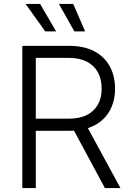

<svg xmlns="http://www.w3.org/2000/svg" viewBox="-20 -962 672 982"><path d="M94.2 0V-727.5H334Q410.2 -727.5 462.4 -699.7Q514.6 -671.9 541.5 -622.6Q568.4 -573.2 568.4 -508.8Q568.4 -444.8 541.3 -396Q514.2 -347.2 461.9 -320.1Q409.7 -293 333.5 -293H132.3V-355H331.5Q387.2 -355 424.6 -374Q461.9 -393.1 481 -427.5Q500 -461.9 500 -508.8Q500 -556.6 481 -591.8Q461.9 -627 424.3 -646.5Q386.7 -666 330.6 -666H163.1V0ZM516.6 0 339.8 -328.6H417.5L596.2 0ZM360.4 -801.3 281.2 -941.9H354.5L415.5 -801.3ZM211.4 -801.3 110.8 -941.9H185.1L267.1 -801.3Z"/></svg>

Font: Inter 16pt Light
Style: Regular
Weight: 300
Version: Version 4.001;git-66647c0bb